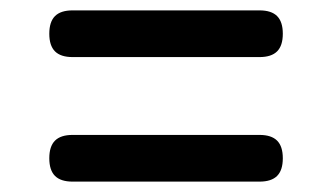

<svg xmlns="http://www.w3.org/2000/svg" viewBox="-20 -515 640 370"><path d="M120 -165Q97 -165 86 -176Q75 -187 75 -210Q75 -233 86 -244Q97 -255 120 -255H480Q503 -255 514 -244Q525 -233 525 -210Q525 -187 514 -176Q503 -165 480 -165ZM120 -405Q97 -405 86 -416Q75 -427 75 -450Q75 -473 86 -484Q97 -495 120 -495H480Q503 -495 514 -484Q525 -473 525 -450Q525 -427 514 -416Q503 -405 480 -405Z"/></svg>

Font: Maple Mono Normal
Style: Regular
Weight: 400
Monospace: yes
Designer: subframe7536
Version: Version 7.000